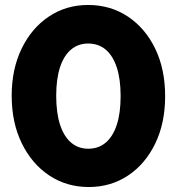

<svg xmlns="http://www.w3.org/2000/svg" viewBox="-20 -741 711 772"><path d="M337 11Q248 11 178 -35.5Q108 -82 67.5 -165Q27 -248 27 -356Q27 -463 67 -545.5Q107 -628 176.5 -674.5Q246 -721 334 -721Q424 -721 494 -674.5Q564 -628 604 -545.5Q644 -463 644 -354Q644 -246 604 -163.5Q564 -81 494.5 -35Q425 11 337 11ZM335 -143Q376 -143 405 -167.5Q434 -192 449.5 -239Q465 -286 465 -355Q465 -423 449.5 -470Q434 -517 405 -541.5Q376 -566 334 -566Q295 -566 266 -542Q237 -518 221.5 -471Q206 -424 206 -356Q206 -287 221.5 -239.5Q237 -192 266 -167.5Q295 -143 335 -143Z"/></svg>

Font: Outfit Thin ExtraBold
Style: Regular
Weight: 800
Version: Version 1.100;gftools[0.9.27]